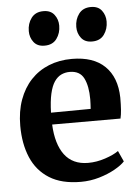

<svg xmlns="http://www.w3.org/2000/svg" viewBox="-56 -839 644 894"><g transform="rotate(-5 266.0 -392.5)"><path d="M286 11Q196 11 138.8 -25Q81.5 -61 54.2 -125.2Q27 -189.5 27 -273.5Q27 -341 46.5 -394.8Q66 -448.5 101.2 -486Q136.5 -523.5 185.2 -543.2Q234 -563 293 -563Q393.5 -563 447 -511Q500.5 -459 502.5 -364Q502.5 -331 500.8 -307.2Q499 -283.5 495 -266.5H175.5Q177.5 -221 188 -185.2Q198.5 -149.5 217.2 -124.5Q236 -99.5 263.5 -86.8Q291 -74 327.5 -74Q367 -74 407.5 -87.5Q448 -101 470 -117L493 -66.5Q477.5 -49.5 445.5 -31.5Q413.5 -13.5 371.8 -1.2Q330 11 286 11ZM175 -322 360.5 -323.5Q361 -334.5 361.8 -346Q362.5 -357.5 362.5 -368.5Q362.5 -430 344 -466.8Q325.5 -503.5 278 -503.5Q256.5 -503.5 238.2 -494.8Q220 -486 206.2 -465.8Q192.5 -445.5 184.5 -410.2Q176.5 -375 175 -322ZM172 -635.5Q139 -635.5 122 -657.5Q105 -679.5 105 -709Q105 -744.5 124.2 -770.2Q143.5 -796 180.5 -796H181.5Q214.5 -796 231.5 -774Q248.5 -752 248.5 -722.5Q248.5 -687.5 229.5 -661.5Q210.5 -635.5 173 -635.5ZM394 -635.5Q361 -635.5 344 -657.5Q327 -679.5 327 -709Q327 -744.5 346.2 -770.2Q365.5 -796 402.5 -796H403Q436.5 -796 453.2 -774Q470 -752 470 -722.5Q470 -687.5 451.2 -661.5Q432.5 -635.5 395 -635.5Z"/></g></svg>

Font: Merriweather 36pt
Style: Bold
Weight: 700
Designer: Eben Sorkin
Foundry: Eben Sorkin
Version: Version 2.100